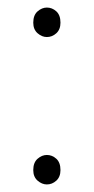

<svg xmlns="http://www.w3.org/2000/svg" viewBox="-20 -476 248 508"><path d="M104 -378Q91 -378 79.5 -388Q68 -398 68 -416Q68 -436 79.5 -446Q91 -456 104 -456Q118 -456 129 -446Q140 -436 140 -416Q140 -398 129 -388Q118 -378 104 -378ZM104 12Q91 12 79.5 2Q68 -8 68 -26Q68 -46 79.5 -56Q91 -66 104 -66Q118 -66 129 -56Q140 -46 140 -26Q140 -8 129 2Q118 12 104 12Z"/></svg>

Font: Assistant ExtraLight ExtraLight
Style: Regular
Weight: 250
Version: Version 3.000